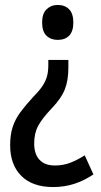

<svg xmlns="http://www.w3.org/2000/svg" viewBox="-20 -565 407 775"><path d="M256 -292Q256 -241 242 -205Q228 -169 191 -130Q150 -87 134 -57Q118 -27 118 14Q118 57 139.5 80Q161 103 201 103Q235 103 263.5 92Q292 81 322 62L357 139Q320 164 280 177Q240 190 195 190Q111 190 66 145Q21 100 21 21Q21 -22 31.5 -53.5Q42 -85 63 -113Q84 -141 115 -175Q140 -200 152.5 -219.5Q165 -239 170 -258Q175 -277 175 -302V-323H256ZM276 -474Q276 -439 259.5 -421.5Q243 -404 213 -404Q185 -404 167.5 -421Q150 -438 150 -474Q150 -510 168 -527.5Q186 -545 213 -545Q242 -545 259 -527.5Q276 -510 276 -474Z"/></svg>

Font: Noto Sans Ethiopic Condensed Medium
Style: Regular
Weight: 500
Width: 3
Designer: Monotype Design Team
Foundry: Monotype Imaging Inc.
Version: Version 2.102; ttfautohint (v1.8.4.7-5d5b)